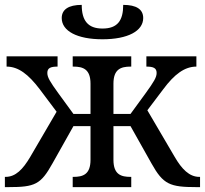

<svg xmlns="http://www.w3.org/2000/svg" viewBox="-20 -767 840 787"><path d="M400 -606C504 -606 567 -640 567 -693C567 -729 539 -747 485 -747C485 -683 462 -650 400 -650C340 -650 315 -683 315 -747C261 -747 233 -728 233 -693C233 -640 296 -606 400 -606ZM0 0H14C124 0 147 -11 195 -97L281 -250H351V-112C351 -51 319 -42 281 -42H278V0H518V-42H515C477 -42 445 -51 445 -112V-250H515L601 -97C649 -11 676 0 786 0H800V-42H797C756 -42 725 -74 696 -124L584 -315L649 -401C695 -463 737 -494 785 -494V-536H580V-494C609 -494 622 -488 622 -468C622 -450 611 -432 577 -385L515 -300H445V-424C445 -483 475 -494 515 -494H518V-536H278V-494H281C321 -494 351 -483 351 -424V-300H281L219 -385C185 -432 174 -450 174 -468C174 -488 187 -494 216 -494V-536H7V-494C55 -494 96 -463 143 -401L212 -309L104 -124C74 -73 44 -42 3 -42H0Z"/></svg>

Font: Noto Serif
Style: Regular
Weight: 400
Designer: Monotype Design Team
Foundry: Monotype Imaging Inc.
Version: Version 2.015